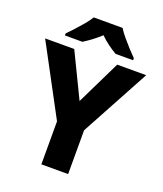

<svg xmlns="http://www.w3.org/2000/svg" viewBox="-165 -1131 973 1146"><g transform="rotate(20 321.0 -558.5)"><path d="M321 -526 458 -807H642L406 -371V-93H236V-366L0 -807H185ZM413 -1024Q427 -1001 450 -973.5Q473 -946 496.5 -920.5Q520 -895 538 -877V-864H427Q401 -879 373.5 -899Q346 -919 321 -944Q294 -919 268.5 -900Q243 -881 216 -864H105V-877Q124 -896 147.5 -921.5Q171 -947 193.5 -974Q216 -1001 230 -1024Z"/></g></svg>

Font: Noto Sans Kannada UI ExtraBold
Style: Regular
Weight: 800
Designer: Jelle Bosma - Monotype Design Team
Foundry: Monotype Imaging Inc.
Version: Version 2.005; ttfautohint (v1.8.4.7-5d5b)